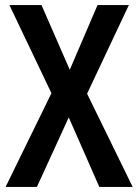

<svg xmlns="http://www.w3.org/2000/svg" viewBox="-20 -734 542 754"><path d="M501 0 322 -366 486 -714H363L254 -460L143 -714H17L182 -368L2 0H125L250 -273L370 0Z"/></svg>

Font: Noto Sans Tamil Condensed SemiBold
Style: Regular
Weight: 600
Width: 3
Designer: Jelle Bosma - Monotype Design Team
Foundry: Monotype Imaging Inc.
Version: Version 2.004